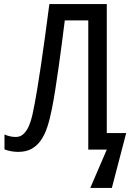

<svg xmlns="http://www.w3.org/2000/svg" viewBox="-20 -734 640 942"><path d="M503.9 -81.1H599.1L528.8 188H422.9L503.9 0H413.1V-633.8H297.9Q291 -578.6 283.2 -519Q275.4 -459.5 267.3 -401.9Q259.3 -344.2 251 -292.5Q242.7 -240.7 234.9 -201.2Q225.1 -150.9 212.2 -111.3Q199.2 -71.8 179.9 -44.7Q160.6 -17.6 133.8 -3.2Q106.9 11.2 68.8 11.2Q51.8 11.2 33.7 7.8Q15.6 4.4 2 -1V-74.2Q12.7 -69.3 27.1 -65.7Q41.5 -62 57.1 -62Q80.6 -62 96.2 -77.4Q111.8 -92.8 122.1 -116.7Q132.3 -140.6 138.7 -169.2Q145 -197.8 149.9 -224.1Q155.3 -252 163.3 -300.8Q171.4 -349.6 180.9 -413.6Q190.4 -477.5 200.9 -554.2Q211.4 -630.9 222.2 -713.9H503.9Z"/></svg>

Font: Droid Sans Mono
Style: Regular
Weight: 400
Monospace: yes
Foundry: Ascender Corporation
Version: Version 1.00 build 112